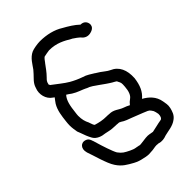

<svg xmlns="http://www.w3.org/2000/svg" viewBox="-239 -720 984 984"><g transform="rotate(-45 253.5 -227.5)"><path d="M119 -242C124 -287 130 -319 150 -341C157 -337 164 -332 175 -324C200 -308 225 -302 247 -291L248 -290L263 -284C265 -283 270 -280 277 -276C295 -263 317 -249 334 -236L349 -226C366 -214 382 -209 384 -203V-201L385 -200C393 -185 394 -183 392 -157C390 -126 381 -104 367 -95V-94H366C357 -88 351 -82 343 -72C334 -77 323 -82 311 -86C285 -95 270 -115 236 -115C229 -116 220 -116 217 -116C191 -116 168 -121 145 -128C141 -130 137 -141 132 -156V-158L131 -159C122 -177 117 -194 117 -221C117 -227 118 -234 119 -242ZM458 -154C461 -209 444 -251 399 -270C382 -278 373 -288 355 -300L333 -314L332 -315C314 -325 299 -338 271 -346C251 -353 229 -363 210 -374C184 -389 156 -413 130 -432L128 -433C127 -434 125 -438 124 -440V-441L123 -443L124 -444C127 -459 132 -464 142 -474C161 -493 175 -514 190 -534H191V-535C194 -540 205 -554 210 -557C214 -558 244 -564 249 -564C303 -564 337 -544 373 -523H374C383 -518 408 -499 411 -495C422 -480 439 -473 456 -476H457C467 -478 498 -485 492 -516C488 -533 475 -543 456 -543C434 -564 406 -581 377 -597C344 -618 298 -630 248 -630C232 -630 199 -625 186 -619C154 -605 137 -571 122 -551L107 -534C95 -520 73 -504 65 -476C50 -440 62 -398 91 -379C93 -377 96 -375 99 -373C92 -364 85 -355 79 -346C61 -316 57 -280 53 -245C52 -236 51 -227 51 -217C51 -197 54 -184 56 -171V-169L63 -151C69 -133 78 -109 88 -92C101 -70 128 -61 152 -59L171 -55C183 -52 203 -50 217 -50C221 -50 226 -50 232 -49H234C242 -49 246 -47 248 -45H249C267 -32 288 -26 306 -19L362 3C382 11 394 15 400 24L408 36C411 43 413 52 415 63C415 81 409 91 401 93C375 97 353 104 330 108C324 108 313 104 297 103H296C286 103 277 104 271 105L256 107H255C253 107 251 108 247 108C241 108 238 109 235 109C235 109 232 108 228 107H227L212 104H211C199 102 192 99 179 93C153 80 142 75 125 52C114 34 94 -28 86 -56V-57C83 -67 80 -74 80 -76L79 -77V-78C77 -83 74 -99 58 -105C28 -117 6 -91 16 -58V-57C29 -23 48 54 71 88C93 122 119 135 149 152C166 161 181 166 197 169L215 173H216C222 174 228 175 235 175C242 175 246 174 249 174C269 174 279 169 295 169C299 170 307 170 308 170C328 177 347 173 363 167C389 160 422 159 448 139C469 124 474 104 479 85C484 64 479 49 477 35C470 -8 441 -34 410 -51C439 -76 452 -107 458 -153Z"/></g></svg>

Font: Stray Cat
Style: ExBd
Weight: 800
Version: Version 1.0